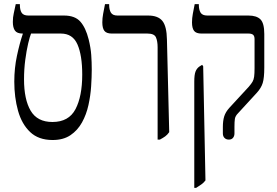

<svg xmlns="http://www.w3.org/2000/svg" viewBox="-20 -667 1339 927"><path d="M234 9Q166 9 125.5 -29.5Q85 -68 67 -132.5Q49 -197 49 -273Q49 -338 62 -398.5Q75 -459 90 -503V-505H89Q62 -505 52 -519.5Q42 -534 42 -561Q42 -584 46.5 -603Q51 -622 56 -647H76V-643Q76 -619 84.5 -605.5Q93 -592 117 -592H289Q342 -592 368 -562.5Q394 -533 408 -477Q418 -437 420.5 -402Q423 -367 423 -331Q423 -295 420 -250Q417 -205 407 -159.5Q397 -114 376 -76Q355 -38 320.5 -14.5Q286 9 234 9ZM96 -284Q96 -187 128 -132.5Q160 -78 233 -78Q312 -78 344.5 -140Q377 -202 377 -307Q377 -400 354 -452.5Q331 -505 274 -505H130Q124 -491 116 -457Q108 -423 102 -378Q96 -333 96 -284Z M741 7V-439Q741 -468 733 -486.5Q725 -505 692 -505H520Q494 -505 484 -518Q474 -531 474 -559Q474 -579 478 -600.5Q482 -622 487 -647H507V-644Q507 -620 515.5 -606Q524 -592 547 -592H695Q743 -592 764 -566Q785 -540 786 -476L797 -29Q788 -16 777.5 -8.5Q767 -1 752 7Z M1085 7Q1072 7 1064 -1Q1056 -9 1056 -23V-54Q1056 -84 1062.5 -105Q1069 -126 1087 -146L1181 -248Q1193 -262 1199 -272Q1205 -282 1207 -297Q1209 -312 1209 -338V-478Q1209 -493 1202 -499Q1195 -505 1180 -505H953Q927 -505 917 -518Q907 -531 907 -559Q907 -579 911 -600.5Q915 -622 920 -647H940V-644Q940 -620 948.5 -606Q957 -592 981 -592H1179Q1219 -592 1237.5 -573.5Q1256 -555 1256 -503V-341Q1256 -291 1248.5 -266.5Q1241 -242 1220 -219L1130 -121Q1116 -107 1114 -93Q1112 -79 1112 -55V-23Q1112 -10 1105 -1.5Q1098 7 1085 7ZM918 240V-273Q918 -306 924 -321.5Q930 -337 943 -346L956 -354L961 -347L972 204Q964 215 952 223.5Q940 232 927 240Z"/></svg>

Font: Noto Serif Hebrew Condensed
Style: Regular
Weight: 400
Width: 3
Designer: Monotype Design Team
Foundry: Monotype Imaging Inc.
Version: Version 2.004; ttfautohint (v1.8.4.7-5d5b)